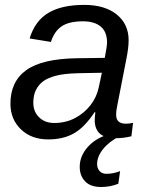

<svg xmlns="http://www.w3.org/2000/svg" viewBox="-20 -558 596 782"><path d="M452.6 4.9Q407.2 4.9 386.5 -13.9Q365.7 -32.7 365.7 -69.8L368.2 -101.1H365.2Q324.7 -39.6 281.2 -14.9Q237.8 9.8 176.3 9.8Q107.9 9.8 65.2 -31.2Q22.5 -72.3 22.5 -135.7Q22.5 -226.1 87.2 -272.5Q151.9 -318.8 293.5 -320.8L406.7 -322.3Q416 -370.1 416 -384.3Q416 -428.7 390.1 -450Q364.3 -471.2 318.4 -471.2Q260.3 -471.2 230.5 -450.4Q200.7 -429.7 187.5 -387.2L100.6 -401.4Q122.6 -473.1 177 -505.6Q231.4 -538.1 323.2 -538.1Q406.7 -538.1 455.3 -499Q503.9 -460 503.9 -394Q503.9 -362.8 494.6 -317.4L458.5 -132.8Q453.1 -109.4 453.1 -89.8Q453.1 -54.2 492.7 -54.2Q505.9 -54.2 522 -57.6L515.1 -2.9Q482.9 4.9 452.6 4.9ZM395 -261.7 297.9 -259.8Q239.7 -258.3 206.5 -249.3Q173.3 -240.2 155 -226.3Q136.7 -212.4 126.2 -191.2Q115.7 -169.9 115.7 -139.6Q115.7 -103 139.4 -80.1Q163.1 -57.1 200.7 -57.1Q248 -57.1 286.1 -77.4Q324.2 -97.7 349.1 -130.4Q374 -163.1 381.8 -200.7ZM391.6 203.6Q348.6 203.6 326.7 180.7Q304.7 157.7 304.7 121.6Q304.7 81.1 332.5 46.6Q360.4 12.2 404.8 -4.9H469.7Q424.3 18.6 399.9 49.1Q375.5 79.6 375.5 110.4Q375.5 127 385.3 138.4Q395 149.9 413.6 149.9Q439.9 149.9 469.2 139.2L461.9 190.4Q429.2 203.6 391.6 203.6Z"/></svg>

Font: Liberation Sans
Style: Italic
Weight: 400
Italic angle: -12°
Designer: Steve Matteson
Foundry: Ascender Corporation
Version: Version 2.1.5